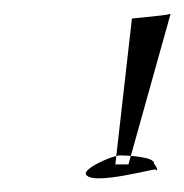

<svg xmlns="http://www.w3.org/2000/svg" viewBox="-20 -545 267 278"><path d="M104 -294C108 -273 216 -305 205 -299C209 -297 208 -302 203 -308C205 -318 164 -320 154 -320C144 -320 106 -304 104 -294ZM171 -518C174 -519 218 -522 227 -525L166 -307H147Z"/></svg>

Font: Interstorm
Style: Obl
Weight: 400
Version: Version 0.7